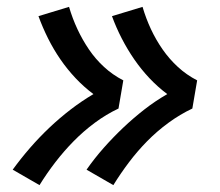

<svg xmlns="http://www.w3.org/2000/svg" viewBox="-20 -615 640 559"><path d="M310 -76 232 -121Q255 -154 282 -184.5Q309 -215 338.5 -243Q368 -271 400 -296Q432 -321 467 -341Q439 -362 415 -387.5Q391 -413 371 -442Q351 -471 334.5 -503Q318 -535 306 -568L395 -595Q405 -561 419.5 -530Q434 -499 453.5 -471Q473 -443 498 -420Q523 -397 554 -381L540 -299Q504 -282 470.5 -257.5Q437 -233 408.5 -204Q380 -175 355.5 -142.5Q331 -110 310 -76ZM95 -76 17 -121Q41 -154 67.5 -184.5Q94 -215 123.5 -243Q153 -271 185.5 -296Q218 -321 252 -341Q224 -362 200 -387.5Q176 -413 156 -442Q136 -471 120 -503Q104 -535 92 -568L181 -595Q191 -561 205.5 -530Q220 -499 239 -471Q258 -443 283 -420Q308 -397 339 -381L325 -299Q289 -282 256 -257.5Q223 -233 194.5 -204Q166 -175 141 -142.5Q116 -110 95 -76Z"/></svg>

Font: Iosevka SS04 Md Ex Obl
Style: Regular
Weight: 500
Width: 7
Italic angle: -9°
Monospace: yes
Designer: Belleve Invis
Foundry: Belleve Invis
Version: Version 19.0.0; ttfautohint (v1.8.4)